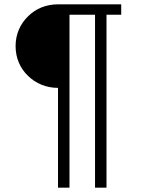

<svg xmlns="http://www.w3.org/2000/svg" viewBox="-20 -718 668 887"><path d="M248 -312C193 -312 145 -333 110 -367C74 -401 52 -449 52 -505C52 -561 74 -608 110 -643C145 -678 193 -698 248 -698H540V-650H472V149H419V-650H301V149H248Z"/></svg>

Font: Plexus Sans Light
Style: Regular
Weight: 300
Version: Version 2.001;PS 002.001;hotconv 1.0.70;makeotf.lib2.5.58329